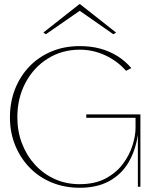

<svg xmlns="http://www.w3.org/2000/svg" viewBox="-20 -883 725 908"><path d="M357 5Q285 5 224.5 -20Q164 -45 120 -90.5Q76 -136 51.5 -196.5Q27 -257 27 -328Q27 -399 50.5 -460Q74 -521 117.5 -567Q161 -613 222 -639Q283 -665 357 -665Q410 -665 454 -653Q498 -641 535 -618Q572 -595 601 -561L576 -548Q536 -594 478.5 -621Q421 -648 357 -648Q273 -648 206 -606Q139 -564 100.5 -491.5Q62 -419 62 -328Q62 -262 84 -204.5Q106 -147 146 -103.5Q186 -60 239.5 -36Q293 -12 356 -12Q429 -12 479.5 -39Q530 -66 561 -107.5Q592 -149 606.5 -195Q621 -241 621 -279V-326H388V-342H644V0H632V-246Q621 -171 587.5 -114.5Q554 -58 496.5 -26.5Q439 5 357 5ZM197 -721 185 -729 355 -863H359L529 -729L516 -721L357 -832Z"/></svg>

Font: Panamera Thin
Style: Regular
Weight: 100
Designer: Bastien Sozeau
Foundry: NBR — Bastien Sozeau
Version: Version 3.003;gftools[0.9.33]